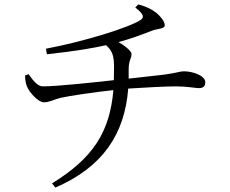

<svg xmlns="http://www.w3.org/2000/svg" viewBox="-20 -795 1040 867"><path d="M93 -454C94 -432 97 -414 102 -404C113 -377 153 -333 178 -333C203 -333 224 -346 253 -353C291 -362 414 -380 492 -388C476 -201 402 -82 215 33L230 52C445 -41 543 -190 559 -395C631 -400 731 -405 775 -405C825 -405 862 -397 879 -397C900 -397 907 -408 907 -424C907 -453 851 -473 811 -473C792 -473 785 -467 722 -458L561 -440V-482C561 -523 574 -531 574 -551C574 -564 545 -588 515 -605C568 -619 616 -637 668 -657C692 -666 724 -664 724 -681C724 -699 703 -723 687 -736C670 -750 644 -765 604 -775L591 -761C630 -731 632 -716 615 -705C567 -672 359 -607 187 -575L192 -550C331 -565 405 -579 459 -591C489 -564 494 -541 495 -497L494 -433C413 -424 239 -405 174 -405C149 -405 131 -430 109 -460Z"/></svg>

Font: Noto Serif CJK KR
Style: Regular
Weight: 400
Designer: Ryoko NISHIZUKA 西塚涼子 (kana & ideographs); Frank Grießhammer (Latin, Greek & Cyrillic); Wenlong ZHANG 张文龙 (bopomofo); San
Foundry: Adobe
Version: Version 2.001;hotconv 1.1.0;makeotfexe 2.6.0